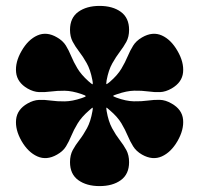

<svg xmlns="http://www.w3.org/2000/svg" viewBox="-20 -840 675 650"><path d="M53 -362.5Q31 -401 34.5 -435.2Q38 -469.5 73 -489.5Q93 -501 112.2 -501.8Q131.5 -502.5 152.5 -499.5Q173.5 -496.5 199 -496.8Q224.5 -497 257 -508Q271 -512.5 270.2 -514.8Q269.5 -517 256 -521.5Q224 -532.5 198.8 -532.8Q173.5 -533 152.5 -530.2Q131.5 -527.5 112.2 -528.2Q93 -529 73 -540.5Q38 -561 34.5 -595.2Q31 -629.5 53 -667.5Q75 -706 106.5 -720Q138 -734 173 -713.5Q193 -702 203 -685.8Q213 -669.5 221 -650Q229 -630.5 241.8 -609Q254.5 -587.5 279.5 -565Q288 -557.5 292 -555Q296 -552.5 292.5 -570Q286 -604 273.5 -626.2Q261 -648.5 248 -665.2Q235 -682 226 -699Q217 -716 217 -739Q217 -779.5 245 -799.8Q273 -820 317 -820Q361.5 -820 389.2 -799.8Q417 -779.5 417 -739Q417 -715.5 407.8 -698.5Q398.5 -681.5 385.5 -664.5Q372.5 -647.5 360 -625.2Q347.5 -603 341 -568.5Q338.5 -554 341.2 -555.2Q344 -556.5 352 -563Q378 -585.5 391 -607.5Q404 -629.5 412.2 -649.2Q420.5 -669 430.8 -685.5Q441 -702 461 -713.5Q496.5 -734 527.8 -720Q559 -706 581 -667.5Q603 -629.5 599.8 -595.2Q596.5 -561 561 -540.5Q541 -529 521.8 -528.2Q502.5 -527.5 481.2 -530.5Q460 -533.5 434.5 -533Q409 -532.5 376 -521Q365 -517.5 363.2 -515.8Q361.5 -514 374 -509.5Q407 -497.5 433 -497Q459 -496.5 480.2 -499.5Q501.5 -502.5 521 -502Q540.5 -501.5 561 -489.5Q596.5 -469.5 599.8 -435.2Q603 -401 581 -362.5Q559 -324.5 527.8 -310.5Q496.5 -296.5 461 -316.5Q441 -328 430.8 -344.5Q420.5 -361 412.2 -380.8Q404 -400.5 391 -422.5Q378 -444.5 351.5 -467Q345 -472.5 341.8 -475.2Q338.5 -478 341 -464Q347 -429 359.5 -406Q372 -383 385.2 -366Q398.5 -349 407.8 -331.8Q417 -314.5 417 -291Q417 -250.5 389.2 -230.2Q361.5 -210 317 -210Q273 -210 245 -230.2Q217 -250.5 217 -291Q217 -314.5 226.2 -331.8Q235.5 -349 248.8 -366Q262 -383 274.5 -406Q287 -429 293 -464Q295.5 -478 292 -475Q288.5 -472 282 -466.5Q256 -444 242.8 -422Q229.5 -400 221.5 -380.5Q213.5 -361 203.5 -344.5Q193.5 -328 173 -316.5Q138 -296.5 106.5 -310.5Q75 -324.5 53 -362.5Z"/></svg>

Font: Besley* Narrow Fatface
Style: Regular
Weight: 900
Width: 4
Designer: Owen Earl
Foundry: indestructible type*
Version: Version 3.000; ttfautohint (v1.8.3)